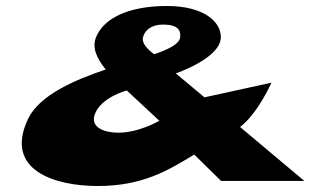

<svg xmlns="http://www.w3.org/2000/svg" viewBox="-20 -604 1036 641"><path d="M886.2 -328 662.7 -279 566.9 -359C566.9 -359 715.6 -409 717.3 -479C718.4 -532 659.4 -584 537.4 -584C410.4 -584 326.2 -544 300.3 -479C286.8 -443 303.6 -409 332.9 -372C232.7 -338 112.1 -288 73.7 -207C-7.5 -36 162.4 17 306.4 17C457.4 17 542.5 -36 628.5 -88L718 0H996L781.5 -180C841.6 -226 886.2 -328 886.2 -328ZM524.9 -522C572.9 -522 585 -503 581.3 -479C578.6 -455 533.7 -436 494.7 -423C494.7 -423 450.3 -453 457.3 -479C463 -503 484.9 -522 524.9 -522ZM511.8 -201C511.8 -201 445.6 -161 374.6 -161C327.6 -161 282.4 -179 295.7 -220C314.7 -279 403.2 -302 403.2 -302Z"/></svg>

Font: Hussar Milosc
Style: Obl
Weight: 700
Foundry: Cannot Into Space Fonts
Version: Version 1.02